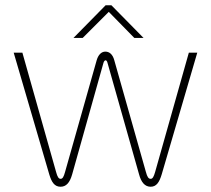

<svg xmlns="http://www.w3.org/2000/svg" viewBox="-20 -700 801 729"><path d="M254 -38 373 -462C377 -474 385 -474 388 -462L508 -38C516 -8 530 9 552 9C574 9 585 -8 594 -38L729 -500H697L569 -47C564 -30 560 -21 552 -21C544 -21 539 -28 534 -47L414 -471C408 -494 395 -504 380 -504C365 -504 353 -492 347 -471L227 -47C222 -29 218 -21 210 -21C203 -21 198 -28 193 -47L65 -500H32L167 -38C176 -8 187 9 210 9C231 9 245 -6 254 -38ZM259 -556H294L393 -655L490 -556H525L403 -680H381Z"/></svg>

Font: LT Wave Text Thin
Style: Regular
Weight: 100
Designer: Daniel Lyons
Version: Version 2.5 (Glyphs App)